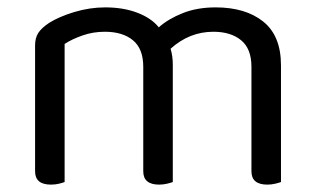

<svg xmlns="http://www.w3.org/2000/svg" viewBox="-20 -495 856 520"><path d="M661 -314Q661 -363 633 -386Q605 -409 558 -409Q493 -409 442 -363Q448 -343 448 -320V-2Q443 0 432.5 2.5Q422 5 411 5Q368 5 368 -31V-314Q368 -363 340 -386Q312 -409 264 -409Q232 -409 203.5 -399Q175 -389 155 -376V-2Q150 0 140 2.5Q130 5 118 5Q75 5 75 -31V-372Q75 -392 83.5 -405.5Q92 -419 113 -433Q140 -450 181.5 -462.5Q223 -475 265 -475Q314 -475 352 -460.5Q390 -446 410 -421Q436 -444 475 -459.5Q514 -475 564 -475Q645 -475 693 -436.5Q741 -398 741 -318V-2Q736 0 725.5 2.5Q715 5 704 5Q661 5 661 -31V-314Z"/></svg>

Font: Baloo Chettan 2
Style: Regular
Weight: 400
Designer: Maithili Shingre, Unnati Kotecha and Ek Type
Foundry: Ek Type
Version: Version 1.640;hotconv 1.0.111;makeotfexe 2.5.65597; ttfautoh